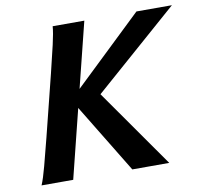

<svg xmlns="http://www.w3.org/2000/svg" viewBox="-79 -791 928 875"><g transform="rotate(-10 385.5 -353.0)"><path d="M366.2 -705.6 190.4 0H43.9Q56.2 -28.8 70.8 -84Q85.4 -139.2 103.5 -210.4L174.8 -495.6Q192.4 -566.9 205.1 -621.8Q217.8 -676.8 219.7 -705.6ZM607.4 -705.6H771.5L370.1 -353.5L309.6 -360.4L225.1 -340.3ZM248.5 -353.5 360.4 -391.1 634.8 0H463.9Z"/></g></svg>

Font: Andika
Style: Bold Italic
Weight: 700
Italic angle: -14°
Designer: Victor Gaultney, Annie Olsen, Julie Remington, Don Collingsworth, Eric Hays, Becca Hirsbrunner
Foundry: SIL International
Version: Version 6.101